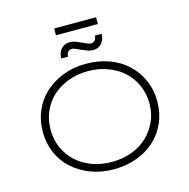

<svg xmlns="http://www.w3.org/2000/svg" viewBox="-136 -1115 1239 1257"><g transform="rotate(-15 483.0 -486.0)"><path d="M482 10Q397 10 326 -17.5Q255 -45 203 -92Q151 -139 123 -204.5Q95 -270 95 -347Q95 -424 123 -489Q151 -554 203 -602Q255 -650 326 -677.5Q397 -705 482 -705Q568 -705 639.5 -678.5Q711 -652 762.5 -603.5Q814 -555 842.5 -489.5Q871 -424 871 -347Q871 -269 842.5 -203.5Q814 -138 762.5 -90.5Q711 -43 639.5 -16.5Q568 10 482 10ZM483 -40Q556 -40 618 -63Q680 -86 724 -128Q768 -170 793 -225.5Q818 -281 818 -347Q818 -412 793 -469Q768 -526 724 -567Q680 -608 617.5 -631.5Q555 -655 483 -655Q409 -655 347.5 -631.5Q286 -608 241.5 -567.5Q197 -527 172.5 -470Q148 -413 148 -347Q148 -281 172.5 -225Q197 -169 241.5 -127.5Q286 -86 347.5 -63Q409 -40 483 -40ZM554 -779Q532 -779 511 -787.5Q490 -796 467 -806Q455 -811 442.5 -817Q430 -823 419 -823Q404 -823 393 -812Q382 -801 382 -780H336Q336 -821 359 -845Q382 -869 415 -869Q437 -869 457.5 -861Q478 -853 502 -842Q513 -837 526 -831Q539 -825 550 -825Q565 -825 576 -835.5Q587 -846 587 -868H633Q633 -841 622.5 -821Q612 -801 594 -790Q576 -779 554 -779ZM342 -936V-982H626V-936Z"/></g></svg>

Font: Lexend Giga ExtraLight
Style: Regular
Weight: 250
Version: Version 1.007